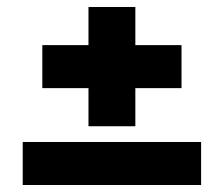

<svg xmlns="http://www.w3.org/2000/svg" viewBox="-20 -529 640 549"><path d="M233 -509H367V-400H499V-277H367V-168H233V-277H101V-400H233ZM45 0V-123H555V0Z"/></svg>

Font: Livvic
Style: Bold
Weight: 700
Designer: Jacques Le Bailly, Baron von Fonthausen
Version: Version 1.001; ttfautohint (v1.8.2)